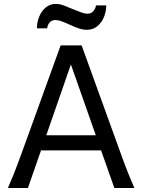

<svg xmlns="http://www.w3.org/2000/svg" viewBox="-20 -940 721 960"><path d="M119.6 0H19.5Q32.7 -29.8 47.9 -67.4Q63 -105 87.9 -173.3L283.2 -712.9H388.2L583.5 -173.3Q607.9 -105.5 623.5 -67.4Q639.2 -29.3 651.9 0H551.8L485.4 -188H185.1ZM459 -263.7 334.5 -617.7 211.4 -263.7ZM215.8 -798.3H164.6Q164.6 -828.1 175.8 -856.2Q187 -884.3 208.3 -902.3Q229.5 -920.4 258.3 -920.4Q278.8 -920.4 298.1 -912.8Q317.4 -905.3 342.8 -895Q369.1 -884.3 386.2 -877.9Q403.3 -871.6 418.5 -871.6Q435.5 -871.6 446.5 -884Q457.5 -896.5 460 -913.1H511.2Q511.2 -881.8 499.5 -854Q487.8 -826.2 466.3 -808.6Q444.8 -791 414.6 -791Q395 -791 375.2 -797.6Q355.5 -804.2 333 -814.5Q304.7 -827.6 287.8 -833.7Q271 -839.8 257.3 -839.8Q239.3 -839.8 228.5 -828.1Q217.8 -816.4 215.8 -798.3Z"/></svg>

Font: Andika LitF DSA DSG
Style: Regular
Weight: 400
Designer: Victor Gaultney, Annie Olsen, Julie Remington, Don Collingsworth, Eric Hays, Becca Hirsbrunner
Foundry: SIL International
Version: Version 6.200 ; LitF DSA DSG; ttfautohint (v1.8.3.10-c5d8)